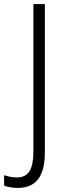

<svg xmlns="http://www.w3.org/2000/svg" viewBox="-79 -827 318 937"><path d="M7 90C96 90 140 35 140 -84V-807H84V-88C84 -2 61 39 3 39C-20 39 -41 34 -59 28V79C-41 86 -19 90 7 90Z"/></svg>

Font: Noto Sans Telugu UI Condensed Light
Style: Regular
Weight: 300
Width: 3
Designer: Jelle Bosma - Monotype Design Team
Foundry: Monotype Imaging Inc.
Version: Version 2.005